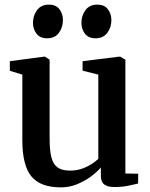

<svg xmlns="http://www.w3.org/2000/svg" viewBox="-20 -799 650 830"><path d="M474.5 9.5Q445.5 9.5 430.8 -1.5Q416 -12.5 416 -39.5V-75Q399 -55 372 -35.2Q345 -15.5 312.2 -2.2Q279.5 11 244 11Q154 11 115.2 -37Q76.5 -85 76.5 -193.5V-476.5L22.5 -493V-534.5L170 -554H175L194.5 -541V-197.5Q194.5 -149.5 202 -119.5Q209.5 -89.5 228.5 -75.5Q247.5 -61.5 282.5 -61.5Q310.5 -61.5 333.5 -69.5Q356.5 -77.5 374.8 -89.2Q393 -101 405 -112V-476.5L337 -493.5V-534.5L494 -554H500L522 -541V-49L577.5 -48L577 -5.5Q559.5 -1.5 533.8 4Q508 9.5 474.5 9.5ZM183 -633.5Q153.5 -633.5 138 -653.2Q122.5 -673 122.5 -700.5Q122.5 -731.5 140.2 -755.2Q158 -779 191 -779H192Q221.5 -779 236.8 -759.2Q252 -739.5 252 -712Q252 -681 234.8 -657.2Q217.5 -633.5 184 -633.5ZM392 -633.5Q362.5 -633.5 347.2 -653.2Q332 -673 332 -700.5Q332 -731.5 349.5 -755.2Q367 -779 400 -779H401Q431 -779 446.2 -759.2Q461.5 -739.5 461.5 -712Q461.5 -681 444 -657.2Q426.5 -633.5 393 -633.5Z"/></svg>

Font: Merriweather 48pt SemiBold
Style: Regular
Weight: 600
Version: Version 2.100